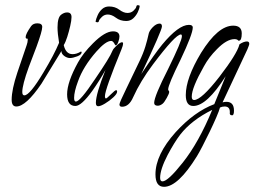

<svg xmlns="http://www.w3.org/2000/svg" viewBox="-20 -403 982 741"><path d="M43 8Q25 8 25 -18Q25 -57 47 -123L83 -229Q87 -240 87 -249V-252Q86 -255 85 -254Q79 -253 79 -260Q79 -272 100 -302Q108 -313 124 -313Q143 -313 143 -299Q143 -283 121 -223L91 -144Q66 -75 66 -48Q66 -35 74 -35Q95 -35 148 -124Q189 -192 208 -238Q202 -274 202 -297Q202 -337 217 -347Q228 -355 239 -355Q256 -355 256 -337Q256 -324 251 -302.5Q246 -281 239.5 -260.5Q233 -240 226 -229Q234 -194 260 -194Q276 -194 292 -204L295 -203V-201Q295 -192 278 -185.5Q261 -179 250 -179Q239 -179 228 -187Q217 -195 217 -206L140 -80Q80 8 43 8Z M359 7Q350 7 350 -6Q350 -40 387 -133Q365 -93 336 -52Q294 6 271 6Q239 6 239 -39Q239 -86 281 -162Q300 -197 339 -236Q385 -282 416 -282Q441 -282 441 -262Q441 -254 436.5 -241Q432 -228 426 -228Q425 -228 420 -237Q415 -245 409 -245Q388 -245 352 -204Q301 -146 281 -89Q266 -49 266 -25Q266 -11 273 -11Q289 -11 347 -98Q375 -139 392 -166.5Q409 -194 414 -207Q417 -215 430.5 -227.5Q444 -240 451 -240Q455 -240 455 -234Q455 -228 449 -213Q385 -57 385 -32Q385 -23 389 -23Q392 -23 408 -39Q424 -55 428 -55Q432 -55 432 -49Q432 -41 417.5 -27.5Q403 -14 385.5 -3.5Q368 7 359 7ZM349 -321Q351 -331 357 -344.5Q363 -358 374 -368Q385 -378 401 -378Q424 -378 440.5 -365.5Q457 -353 472 -353Q486 -353 495.5 -362Q505 -371 506 -377Q507 -384 513.5 -383Q520 -382 519 -379Q518 -369 511.5 -355.5Q505 -342 494 -332Q483 -322 467 -322Q444 -322 427.5 -334.5Q411 -347 396 -347Q383 -347 373.5 -338Q364 -329 362 -323Q361 -316 354.5 -317Q348 -318 349 -321Z M451 9Q441 9 441 0Q441 -7 468 -62L517 -164Q533 -197 541 -223.5Q549 -250 553 -269Q555 -283 569 -297.5Q583 -312 596 -312Q605 -312 605 -301Q605 -286 525 -117Q578 -197 606 -231Q669 -307 709 -307Q724 -307 724 -297Q724 -272 677 -173Q629 -76 629 -58Q629 -55 631 -53Q633 -51 633 -48Q633 -42 623.5 -25Q614 -8 608 -3Q598 5 589 5Q575 5 575 -6Q575 -31 629 -137Q682 -245 682 -263Q682 -270 678 -270Q657 -270 570 -154Q546 -122 527 -90.5Q508 -59 494 -28Q478 9 451 9Z M613 318Q580 318 580 270Q580 194 658 107Q730 28 807 -1L851 -109Q778 6 726 6Q697 6 697 -36Q697 -101 756 -199Q821 -304 880 -304Q913 -304 913 -274Q913 -246 902 -246H900Q896 -252 885 -252Q855 -252 817 -213Q786 -182 767 -147Q720 -64 720 -30Q720 -17 729 -17Q757 -17 827 -107Q894 -194 904 -231V-232Q921 -243 933 -243Q942 -243 942 -234Q942 -231 940 -226Q938 -221 935 -213L839 -8Q843 -9 846.5 -9.5Q850 -10 854 -10Q883 -10 883 24Q883 42 876 42Q865 42 867 31V29Q867 8 847 8Q837 8 829 12Q826 24 815 49.5Q804 75 789.5 105Q775 135 761.5 161Q748 187 740 200Q667 318 613 318ZM607 297Q628 297 685 225Q747 147 799 21Q720 60 676 116Q653 146 627 195Q598 251 598 283Q598 297 607 297Z"/></svg>

Font: Petemoss
Style: Regular
Weight: 400
Designer: Robert E. Leuschke
Foundry: Robert E. Leuschke
Version: Version 1.010; ttfautohint (v1.8.3)